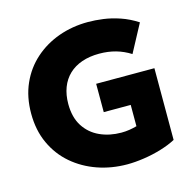

<svg xmlns="http://www.w3.org/2000/svg" viewBox="-106 -824 964 949"><g transform="rotate(-15 376.0 -350.0)"><path d="M432 15Q351.5 15 280 -10Q208.5 -35 153.8 -82Q99 -129 67.8 -196.8Q36.5 -264.5 36.5 -350Q36.5 -434.5 66.5 -502Q96.5 -569.5 150 -617Q203.5 -664.5 273.8 -689.8Q344 -715 424.5 -715Q461 -715 502 -709.5Q543 -704 586.5 -689.2Q630 -674.5 672.5 -647L596.5 -505Q561 -527.5 522 -538.5Q483 -549.5 437.5 -549.5Q388 -549.5 348.5 -535.8Q309 -522 281.8 -496Q254.5 -470 240.2 -432.5Q226 -395 226 -348.5Q226 -280 255.2 -234.5Q284.5 -189 334 -166.5Q383.5 -144 443.5 -144Q464.5 -144 485 -147.2Q505.5 -150.5 523 -155.5V-264.5H385V-409.5H683V-42.5Q650.5 -25 606.8 -11.8Q563 1.5 517 8.2Q471 15 432 15Z"/></g></svg>

Font: Geologica ExtraBold
Style: Regular
Weight: 800
Designer: Sindre Bremnes, Frode Helland
Foundry: Monokrom Skriftforlag AS
Version: Version 1.010;gftools[0.9.28]